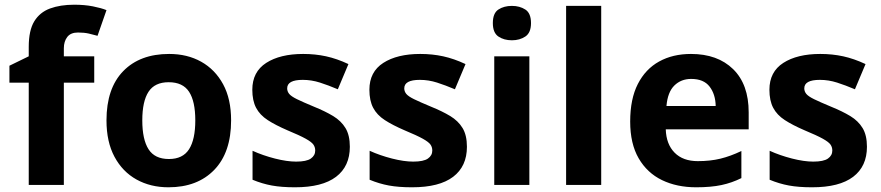

<svg xmlns="http://www.w3.org/2000/svg" viewBox="-20 -785 3738 815"><path d="M380 -434H251V0H102V-434H20V-506L102 -546V-586Q102 -656 125.5 -694.5Q149 -733 192.5 -749Q236 -765 295 -765Q339 -765 374.5 -758Q410 -751 432 -742L394 -633Q377 -638 357 -642.5Q337 -647 311 -647Q280 -647 265.5 -628Q251 -609 251 -580V-546H380Z M961 -274Q961 -138 889.5 -64Q818 10 695 10Q619 10 559.5 -23Q500 -56 466 -119.5Q432 -183 432 -274Q432 -410 503 -483Q574 -556 698 -556Q775 -556 834 -523Q893 -490 927 -427.5Q961 -365 961 -274ZM584 -274Q584 -193 610.5 -151.5Q637 -110 697 -110Q756 -110 782.5 -151.5Q809 -193 809 -274Q809 -355 782.5 -395.5Q756 -436 696 -436Q637 -436 610.5 -395.5Q584 -355 584 -274Z M1465 -162Q1465 -79 1406.5 -34.5Q1348 10 1232 10Q1175 10 1134 2.5Q1093 -5 1052 -22V-145Q1096 -125 1147 -112Q1198 -99 1237 -99Q1281 -99 1299.5 -112Q1318 -125 1318 -146Q1318 -160 1310.5 -171Q1303 -182 1278 -196Q1253 -210 1200 -232Q1149 -254 1116 -275.5Q1083 -297 1067 -327.5Q1051 -358 1051 -404Q1051 -480 1110 -518Q1169 -556 1267 -556Q1318 -556 1364 -546Q1410 -536 1459 -513L1414 -406Q1374 -423 1338 -434.5Q1302 -446 1265 -446Q1199 -446 1199 -410Q1199 -397 1207.5 -386.5Q1216 -376 1240.5 -364Q1265 -352 1313 -332Q1360 -313 1394 -292.5Q1428 -272 1446.5 -241.5Q1465 -211 1465 -162Z M1962 -162Q1962 -79 1903.5 -34.5Q1845 10 1729 10Q1672 10 1631 2.5Q1590 -5 1549 -22V-145Q1593 -125 1644 -112Q1695 -99 1734 -99Q1778 -99 1796.5 -112Q1815 -125 1815 -146Q1815 -160 1807.5 -171Q1800 -182 1775 -196Q1750 -210 1697 -232Q1646 -254 1613 -275.5Q1580 -297 1564 -327.5Q1548 -358 1548 -404Q1548 -480 1607 -518Q1666 -556 1764 -556Q1815 -556 1861 -546Q1907 -536 1956 -513L1911 -406Q1871 -423 1835 -434.5Q1799 -446 1762 -446Q1696 -446 1696 -410Q1696 -397 1704.5 -386.5Q1713 -376 1737.5 -364Q1762 -352 1810 -332Q1857 -313 1891 -292.5Q1925 -272 1943.5 -241.5Q1962 -211 1962 -162Z M2153 -760Q2186 -760 2210 -744.5Q2234 -729 2234 -687Q2234 -646 2210 -630Q2186 -614 2153 -614Q2119 -614 2095.5 -630Q2072 -646 2072 -687Q2072 -729 2095.5 -744.5Q2119 -760 2153 -760ZM2227 -546V0H2078V-546Z M2532 0H2383V-760H2532Z M2913 -556Q3026 -556 3092 -491.5Q3158 -427 3158 -308V-236H2806Q2808 -173 2843.5 -137Q2879 -101 2942 -101Q2995 -101 3038 -111.5Q3081 -122 3127 -144V-29Q3087 -9 3042.5 0.5Q2998 10 2935 10Q2853 10 2790 -20.5Q2727 -51 2691 -113Q2655 -175 2655 -269Q2655 -365 2687.5 -428.5Q2720 -492 2778 -524Q2836 -556 2913 -556ZM2914 -450Q2871 -450 2842.5 -422Q2814 -394 2809 -335H3018Q3017 -385 2992 -417.5Q2967 -450 2914 -450Z M3660 -162Q3660 -79 3601.5 -34.5Q3543 10 3427 10Q3370 10 3329 2.5Q3288 -5 3247 -22V-145Q3291 -125 3342 -112Q3393 -99 3432 -99Q3476 -99 3494.5 -112Q3513 -125 3513 -146Q3513 -160 3505.5 -171Q3498 -182 3473 -196Q3448 -210 3395 -232Q3344 -254 3311 -275.5Q3278 -297 3262 -327.5Q3246 -358 3246 -404Q3246 -480 3305 -518Q3364 -556 3462 -556Q3513 -556 3559 -546Q3605 -536 3654 -513L3609 -406Q3569 -423 3533 -434.5Q3497 -446 3460 -446Q3394 -446 3394 -410Q3394 -397 3402.5 -386.5Q3411 -376 3435.5 -364Q3460 -352 3508 -332Q3555 -313 3589 -292.5Q3623 -272 3641.5 -241.5Q3660 -211 3660 -162Z"/></svg>

Font: Noto Sans Thaana
Style: Bold
Weight: 700
Designer: David Williams
Foundry: Google Inc.
Version: Version 3.001; ttfautohint (v1.8.4.7-5d5b)